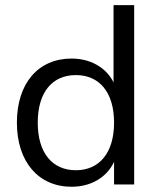

<svg xmlns="http://www.w3.org/2000/svg" viewBox="-20 -711 612 740"><path d="M255.9 8.8C342.2 8.8 408.8 -39.2 429.4 -113.7H419.6V0H497.1V-691.2H417.6V-365.7H428.4C407.8 -438.2 341.2 -485.3 255.9 -485.3C127.5 -485.3 45.1 -390.2 45.1 -238.2C45.1 -87.3 128.4 8.8 255.9 8.8ZM272.5 -54.9C182.4 -54.9 125.5 -120.6 125.5 -238.2C125.5 -356.9 182.4 -421.6 272.5 -421.6C361.8 -421.6 419.6 -356.9 419.6 -238.2C419.6 -120.6 361.8 -54.9 272.5 -54.9Z"/></svg>

Font: LL Pando Sans
Style: Regular
Weight: 400
Designer: Joshua Smith
Foundry: Joshua Smith
Version: Version 1.000;Glyphs 3.2.1 (3258)